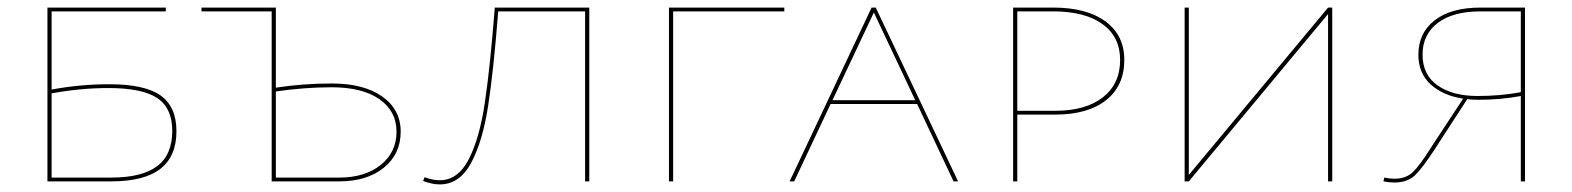

<svg xmlns="http://www.w3.org/2000/svg" viewBox="-20 -478 4144 506"><path d="M445 -132Q445 -66 402.5 -33Q360 0 273 0H105V-458H417V-448H116V-242Q191 -256 268 -256Q361 -256 403 -226.5Q445 -197 445 -132ZM434 -133Q434 -193 394.5 -219.5Q355 -246 265 -246Q194 -246 116 -232V-10H273Q354 -10 394 -40Q434 -70 434 -133Z M1036 -131Q1036 -72 991.5 -36Q947 0 874 0H696V-448H511V-458H707V-247Q779 -258 854 -258Q939 -258 987.5 -223.5Q1036 -189 1036 -131ZM1025 -131Q1025 -185 980 -216.5Q935 -248 854 -248Q783 -248 707 -237V-10H874Q942 -10 983.5 -43.5Q1025 -77 1025 -131Z M1533 0H1522V-448H1293Q1281 -294 1266.5 -199.5Q1252 -105 1221.5 -48.5Q1191 8 1139 8Q1119 8 1095 -1L1099 -11Q1120 -3 1139 -3Q1187 -3 1215.5 -58.5Q1244 -114 1258 -209Q1272 -304 1284 -458H1533Z M2047 -448H1754V0H1743V-458H2047Z M2397 -204H2169L2073 0H2061L2277 -458H2288L2505 0H2493ZM2392 -214 2283 -445 2174 -214Z M2943 -320Q2943 -252 2895 -214Q2847 -176 2761 -176H2661V0H2650V-458H2756Q2844 -458 2893.5 -421.5Q2943 -385 2943 -320ZM2932 -320Q2932 -381 2885.5 -414.5Q2839 -448 2756 -448H2661V-186H2761Q2841 -186 2886.5 -221.5Q2932 -257 2932 -320Z M3491 0H3480V-441L3113 0H3102V-458H3113V-17L3480 -458H3491Z M3999 -458V0H3988V-225Q3935 -215 3876 -215Q3856 -215 3847 -217L3773 -103L3762 -86Q3729 -35 3709 -16Q3689 3 3655 3Q3641 3 3626 0L3628 -10Q3642 -7 3655 -7Q3685 -7 3703 -24Q3721 -41 3750 -87L3763 -107L3836 -218Q3783 -226 3750.5 -255.5Q3718 -285 3718 -334Q3718 -391 3761 -424.5Q3804 -458 3882 -458ZM3988 -235V-448H3882Q3809 -448 3769 -417.5Q3729 -387 3729 -334Q3729 -281 3768.5 -253Q3808 -225 3874 -225Q3934 -225 3988 -235Z"/></svg>

Font: Ysabeau SC Hairline
Style: Regular
Weight: 100
Designer: Christian Thalmann (Catharsis Fonts)
Version: Version 0.003